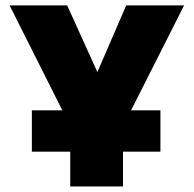

<svg xmlns="http://www.w3.org/2000/svg" viewBox="-20 -670 696 690"><path d="M94.5 -273.5H204L14.5 -650.5H221.5L330 -411L433.5 -650.5H641.5L451 -273.5H556.5V-125H422V0H232.5V-125H94.5Z"/></svg>

Font: Overused Grotesk Black
Style: Regular
Weight: 900
Version: Version 0.004